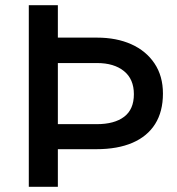

<svg xmlns="http://www.w3.org/2000/svg" viewBox="-20 -720 682 740"><path d="M91 0V-700H203V-575H354Q429 -575 486 -549.5Q543 -524 575.5 -475.5Q608 -427 608 -359.5Q608 -290 578 -242.2Q548 -194.5 490.8 -169.8Q433.5 -145 351.5 -145H203V0ZM203 -241.5H353Q421 -241.5 458.5 -270Q496 -298.5 496 -357Q496 -415 457.8 -446Q419.5 -477 354 -477H203Z"/></svg>

Font: Geologica EX
Style: Regular
Weight: 400
Designer: Sindre Bremnes, Frode Helland
Foundry: Monokrom Skriftforlag AS
Version: Version 1.010;gftools[0.9.28]